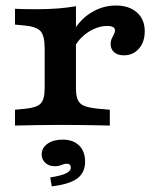

<svg xmlns="http://www.w3.org/2000/svg" viewBox="-20 -448 570 685"><path d="M195.2 -2.4Q146.7 -2.4 108.3 -1.6Q69.8 -0.8 33.5 0V-56.5L70.2 -60Q111.1 -64 125.2 -78.8Q139.4 -93.6 139.4 -133.6V-208.2H251V-133.6Q251 -106.8 257.5 -91.8Q264.1 -76.8 280.7 -70.2Q297.4 -63.6 327 -60.4L371.8 -56.5V0Q346 -0.8 318.6 -1.2Q291.2 -1.6 260.8 -2Q230.5 -2.4 195.2 -2.4ZM139.4 -208.2V-275Q139.4 -319.4 125.2 -336.1Q111.1 -352.7 70.2 -356.7L33.5 -360.2V-416.7Q48.7 -415.9 65.4 -415.5Q82.2 -415.1 108.8 -415.1Q151.4 -415.1 187.2 -417.9Q223.1 -420.7 251 -425.9V-416.7V-208.2ZM421.4 -250.6Q400.1 -250.6 387.4 -261.6Q374.7 -272.6 374.7 -291Q374.7 -301.8 378.7 -310.3Q382.6 -318.8 386.4 -326Q390.2 -333.3 390.2 -339.7Q390.2 -355.4 361.9 -355.4Q339.1 -355.4 316.3 -345.2Q293.4 -335 274.3 -317.6Q255.3 -300.1 245 -277.6L243.4 -339.7Q269 -381.8 308.7 -405.1Q348.4 -428.3 393.2 -428.3Q440.8 -428.3 468.6 -403.5Q496.4 -378.7 496.4 -336.3Q496.4 -298.4 475.6 -274.5Q454.8 -250.6 421.4 -250.6ZM164.7 216.9 159.2 185Q197.4 179.1 215.1 170.7Q232.7 162.3 232.7 149.8Q232.7 136.1 217.8 136.1Q209.4 136.1 199.4 140.6Q189.4 145 174.7 145Q154.8 145 141.7 133Q128.7 121.1 128.7 103.2Q128.7 79.6 149.6 64.8Q170.5 50.1 203.1 50.1Q240.9 50.1 262.3 71.1Q283.6 92.1 283.6 128.8Q283.6 168.1 255.5 188.8Q227.4 209.5 164.7 216.9Z"/></svg>

Font: Playfair 5pt SemiExpanded Light
Style: Regular
Weight: 300
Width: 6
Designer: Claus Eggers Sørensen
Foundry: Claus Eggers Sørensen
Version: Version 2.203